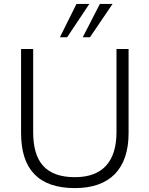

<svg xmlns="http://www.w3.org/2000/svg" viewBox="-20 -956 766 984"><path d="M364 8C543 8 639 -90 639 -274V-705H577V-279C577 -125 503 -48 364 -48C216 -48 150 -125 150 -279V-705H88V-274C88 -90 176 8 364 8ZM287 -765H324L438 -936H372ZM404 -765H441L557 -936H492Z"/></svg>

Font: Poppy and Pepper Light
Style: Regular
Weight: 300
Designer: Thy Ha
Foundry: Thy Ha
Version: Version 0.001;Glyphs 3.2 (3227)